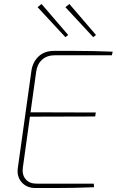

<svg xmlns="http://www.w3.org/2000/svg" viewBox="-20 -946 588 966"><path d="M252 -690Q302 -690 351 -690Q400 -690 449 -689Q498 -688 547 -686L543 -668H257Q216 -668 191.5 -645.5Q167 -623 162 -585L95 -103Q90 -67 109 -44.5Q128 -22 164 -22H452L453 -4Q404 -2 354.5 -1Q305 0 256.5 0Q208 0 159 0Q114 0 88.5 -29.5Q63 -59 70 -103L138 -589Q144 -633 173.5 -661.5Q203 -690 252 -690ZM126 -381 462 -380 459 -360 123 -359ZM329 -926 463 -770 449 -759 309 -910ZM189 -926 323 -770 309 -759 169 -910Z"/></svg>

Font: Exo 2 Thin
Style: Italic
Weight: 250
Italic angle: -8°
Designer: Natanael Gama
Foundry: Natanael Gama
Version: Version 2.010